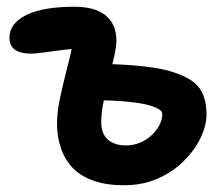

<svg xmlns="http://www.w3.org/2000/svg" viewBox="-20 -537 658 569"><path d="M348 12Q295 12 257 -1.5Q219 -15 195.5 -39.5Q172 -64 160.5 -98Q149 -132 149 -170Q149 -202 156 -237Q163 -272 171.5 -305.5Q180 -339 187 -367.5Q194 -396 195 -415L217 -394Q191 -392 162.5 -388.5Q134 -385 109.5 -381.5Q85 -378 72 -378Q41 -378 24.5 -389.5Q8 -401 8 -425Q8 -468 58 -492.5Q108 -517 199 -517Q238 -517 262.5 -508Q287 -499 300.5 -484.5Q314 -470 319.5 -453Q325 -436 325 -418Q325 -398 318 -368Q311 -338 302.5 -303.5Q294 -269 287 -236Q280 -203 280 -176Q280 -140 300 -123Q320 -106 353 -106Q375 -106 394.5 -114Q414 -122 429 -136Q444 -150 452.5 -166.5Q461 -183 461 -199Q461 -211 436 -220.5Q411 -230 364.5 -235Q318 -240 254 -240Q229 -240 210.5 -254.5Q192 -269 192 -294Q192 -320 210.5 -334Q229 -348 258 -348Q279 -348 309 -347Q339 -346 372.5 -343.5Q406 -341 438 -336Q470 -331 494 -323Q550 -305 571 -276Q592 -247 592 -198Q592 -165 574.5 -128.5Q557 -92 525 -60Q493 -28 448 -8Q403 12 348 12Z"/></svg>

Font: Shantell Sans SemiBold
Style: Regular
Weight: 600
Designer: Stephen Nixon, Anya Danilova, Shantell Martin
Foundry: Arrow Type
Version: Version 1.011;[c5ecc13dd]